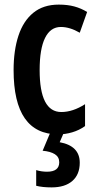

<svg xmlns="http://www.w3.org/2000/svg" viewBox="-20 -573 419 833"><path d="M233 10Q39 10 39 -269Q39 -354 60 -418Q81 -482 124.5 -517.5Q168 -553 235 -553Q273 -553 302.5 -545Q332 -537 358 -521L326 -431Q283 -456 244 -456Q199 -456 175.5 -408.5Q152 -361 152 -269Q152 -87 246 -87Q296 -87 349 -121V-26Q324 -8 293.5 1Q263 10 233 10ZM326 133Q326 184 294 212Q262 240 204 240Q164 240 137 233V165Q160 172 184 172Q237 172 237 131Q237 108 218 96Q199 84 165 81L199 0H258L239 44Q326 60 326 133Z"/></svg>

Font: Noto Sans Devanagari UI ExtraCondensed SemiBold
Style: Regular
Weight: 600
Width: 2
Designer: Jelle Bosma - Monotype Design Team
Foundry: Monotype Imaging Inc.
Version: Version 2.004; ttfautohint (v1.8.4.7-5d5b)